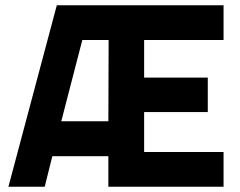

<svg xmlns="http://www.w3.org/2000/svg" viewBox="-20 -710 911 730"><path d="M196 -690 12 0H150L179 -116H392V0H830V-132H528V-284H770V-415H528V-558H830V-690ZM392 -249H213L293 -558H393Z"/></svg>

Font: Online Auction - Bold
Style: Bold
Weight: 500
Designer: Mohamed Mostafa, the designer of Online Auction
Foundry: Kief Type Foundry
Version: ""